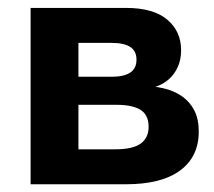

<svg xmlns="http://www.w3.org/2000/svg" viewBox="-20 -477 554 497"><path d="M59.2 0H305.3Q397.8 0 446.1 -35.6Q494.5 -71.3 494.5 -136.5Q494.5 -168.8 483 -191.1Q471.5 -213.5 451.1 -227.8Q430.8 -242 403.4 -248.4Q376 -254.8 344 -254.8V-246.3Q365.3 -246.3 384.5 -253Q403.8 -259.8 417.9 -272.6Q432 -285.5 440.4 -304.1Q448.8 -322.8 448.8 -347Q448.8 -396 412.8 -426.3Q376.8 -456.5 306.3 -456.5H59.2ZM183 -48V-410.3L146.3 -366H268.3Q301 -366 317.1 -355.5Q333.3 -345 333.3 -322.5Q333.3 -299.8 316.9 -289Q300.5 -278.3 268.8 -278.3H146.3V-205.7H281Q323.3 -205.7 344 -192.5Q364.7 -179.3 364.7 -148.5Q364.7 -120.5 344.4 -105.5Q324 -90.5 277.8 -90.5H146.3Z"/></svg>

Font: Tilda Sans VF
Style: Regular
Weight: 400
Designer: ParaType Ltd
Foundry: ParaType Ltd
Version: Version 1.010